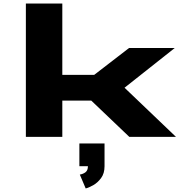

<svg xmlns="http://www.w3.org/2000/svg" viewBox="-20 -770 1084 1080"><path d="M125.5 0V-750H330.5V-349H510L706 -500H963L680.5 -276.5L970 0H707.5L493.5 -204H330.5V0ZM426.5 165V37H568V165Q568 205.5 548.5 231.8Q529 258 504 272Q479 286 462 290L429 212Q447.5 209 461 198.8Q474.5 188.5 474.5 165Z"/></svg>

Font: Trispace Expanded ExtraBold
Style: Regular
Weight: 800
Width: 7
Designer: Tyler Finck
Foundry: Etcetera Type Company
Version: Version 1.210; ttfautohint (v1.8.3)